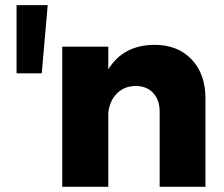

<svg xmlns="http://www.w3.org/2000/svg" viewBox="-20 -721 866 741"><path d="M43.9 -438V-701.2H164.1L141.1 -438ZM577.1 -547.9Q666 -547.9 719.5 -491.7Q772.9 -435.5 772.9 -340.8V0H596.2V-290Q596.2 -335.4 571 -362.3Q545.9 -389.2 503.9 -389.2Q459.5 -388.7 431.4 -360.6Q403.3 -332.5 397.9 -286.1V0H220.2V-541H397.9V-453.1Q456.1 -547.9 577.1 -547.9Z"/></svg>

Font: Montserrat-Arabic
Style: Bold
Weight: 700
Designer: Mohamed Gaber
Foundry: Kief Type Foundry
Version: Version 5.008;PS 005.008;hotconv 1.0.88;makeotf.lib2.5.64775